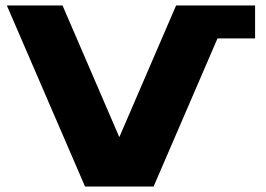

<svg xmlns="http://www.w3.org/2000/svg" viewBox="-20 -680 970 700"><path d="M5 -660H208L415 -180L622 -660H910V-540H773L540 0H290Z"/></svg>

Font: Xolonium
Style: Bold
Weight: 700
Designer: Severin Meyer
Version: Version 4.2